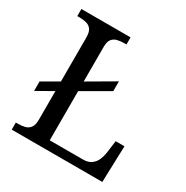

<svg xmlns="http://www.w3.org/2000/svg" viewBox="-164 -849 951 984"><g transform="rotate(30 311.5 -357.0)"><path d="M38 0V-42H51Q74 -42 92.5 -47Q111 -52 122 -67.5Q133 -83 133 -114V-283L38 -229V-285L133 -340V-600Q133 -632 122 -647Q111 -662 92.5 -667Q74 -672 51 -672H38V-714H329V-672H316Q294 -672 275.5 -667.5Q257 -663 245.5 -648.5Q234 -634 234 -604V-398L390 -489V-431L234 -341V-50H431Q461 -50 479.5 -63.5Q498 -77 507 -98Q516 -119 519 -140L529 -215H581L574 0Z"/></g></svg>

Font: Noto Serif Thai
Style: Regular
Weight: 400
Designer: Monotype Design Team
Foundry: Monotype Imaging Inc.
Version: Version 2.001